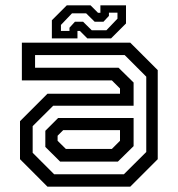

<svg xmlns="http://www.w3.org/2000/svg" viewBox="-20 -700 666 720"><path d="M158 0 55 -103V-245.5L158 -348.5H430V-368L399.5 -398.5H62V-540H468.5L571.5 -437V-103L468.5 0ZM205.5 -94 150 -149V-209.5L198 -257.5H481V-152L422 -94ZM183 -46.5H444.5L528.5 -130V-412.5L447.5 -493.5H111.5V-446H424.5L481 -390.5V-303.5H179.5L102.5 -227V-127ZM227 -141.5H399.5L430 -172V-212H217L196 -191V-172ZM174.5 -556V-624L230.5 -680H319.5L347.5 -652H356.5V-680H452.5V-612L396.5 -556H307.5L279.5 -584H270.5V-556ZM208.5 -584H240.5V-596L261 -618.5H291.5L324 -586.5H379L420.5 -630V-652.5H388.5V-640.5L368 -618.5H335L303 -650H250L208.5 -606.5Z"/></svg>

Font: Tourney Thin Medium
Style: Regular
Weight: 500
Version: Version 1.015